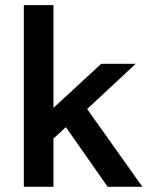

<svg xmlns="http://www.w3.org/2000/svg" viewBox="-20 -720 574 740"><path d="M233.9 -230 186 -186V0H71.8V-700.2H186V-304.2L370.1 -474.1H502.9L315.9 -299.8L528.8 0H395Z"/></svg>

Font: Post Grotesk Medium
Style: Medium
Weight: 500
Version: Version 1.0